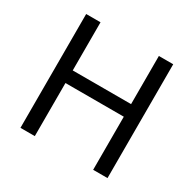

<svg xmlns="http://www.w3.org/2000/svg" viewBox="-156 -879 1053 1043"><g transform="rotate(30 370.5 -357.0)"><path d="M643 0H553V-333H187V0H97V-714H187V-412H553V-714H643Z"/></g></svg>

Font: Noto Sans Hebrew Droid SemiBold
Style: Regular
Weight: 600
Designer: Monotype Design Team
Foundry: Monotype Imaging Inc.
Version: Version 1.100; ttfautohint (v1.8.4.7-5d5b)